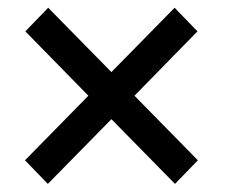

<svg xmlns="http://www.w3.org/2000/svg" viewBox="-20 -568 573 488"><path d="M43.5 -160.6 204.6 -324.7 44.4 -488.3 102.5 -548.3 263.2 -384.8 423.8 -548.3 481.9 -488.3 321.8 -324.7 482.9 -160.6 424.8 -100.6 263.2 -265.1 101.6 -100.6Z"/></svg>

Font: Roboto
Style: Regular
Weight: 400
Designer: Google
Version: Version 2.001047; 2015